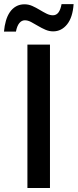

<svg xmlns="http://www.w3.org/2000/svg" viewBox="-55 -936 387 956"><path d="M81.5 0V-713.9H193.8V0ZM-35.2 -778.8Q-32.7 -807.6 -25.6 -832.3Q-18.6 -856.9 -5.9 -875.5Q6.8 -894 25.1 -904.3Q43.5 -914.6 66.9 -914.6Q87.4 -914.6 106 -906.2Q124.5 -897.9 142.1 -887.2Q159.7 -876.5 176.3 -868.2Q192.9 -859.9 208.5 -859.9Q225.6 -859.9 236.1 -874Q246.6 -888.2 251.5 -915.5H311.5Q307.1 -849.6 279.1 -814.7Q251 -779.8 209.5 -779.8Q189.9 -779.8 170.9 -788.1Q151.9 -796.4 134 -807.1Q116.2 -817.9 99.9 -826.4Q83.5 -835 68.8 -835Q52.7 -835 41.3 -821Q29.8 -807.1 24.4 -778.8Z"/></svg>

Font: Open Sans SemiCondensed SemiBold
Style: Regular
Weight: 600
Width: 4
Designer: Monotype Design Team
Foundry: Monotype Imaging Inc.
Version: Version 3.000